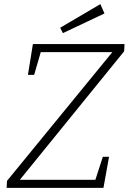

<svg xmlns="http://www.w3.org/2000/svg" viewBox="-20 -908 622 928"><path d="M12 0 14 -34 523 -656H177L145 -546H115L139 -695H582L580 -660L76 -39H441L477 -150H507L480 0ZM284 -748 271 -774 465 -888 485 -843Z"/></svg>

Font: Bitter Light
Style: Italic
Weight: 300
Italic angle: -9°
Designer: Sol Matas, and Bitter project Authors
Foundry: Sol Matas
Version: Version 2.001